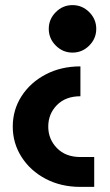

<svg xmlns="http://www.w3.org/2000/svg" viewBox="-20 -542 431 752"><path d="M264 -522Q302 -522 329.5 -494.5Q357 -467 357 -429Q357 -391 329.5 -363.5Q302 -336 264 -336Q226 -336 198.5 -363.5Q171 -391 171 -429Q171 -467 198.5 -494.5Q226 -522 264 -522ZM295 190Q219 190 159 158.5Q99 127 64.5 73Q30 19 30 -46Q30 -112 64.5 -165.5Q99 -219 159 -250.5Q219 -282 295 -282V-165Q237 -165 203 -130.5Q169 -96 169 -46Q169 3 203 38Q237 73 295 73H349V190Z"/></svg>

Font: MuseoModerno SemiBold
Style: Regular
Weight: 600
Designer: Pablo Cosgaya, Héctor Gatti, Marcela Romero, and the Authors of The MuseoModerno Project.
Foundry: Omnibus-Type Team
Version: Version 1.001